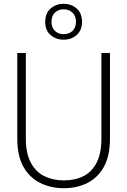

<svg xmlns="http://www.w3.org/2000/svg" viewBox="-20 -979 670 1011"><path d="M316 12Q248 12 192 -15.5Q136 -43 103.5 -100.5Q71 -158 71 -249V-700H116V-250Q116 -172 142 -123Q168 -74 213.5 -51.5Q259 -29 316 -29Q375 -29 419.5 -51.5Q464 -74 489 -123Q514 -172 514 -250V-700H559V-249Q559 -158 527 -100.5Q495 -43 440 -15.5Q385 12 316 12ZM315 -770Q275 -770 246.5 -794.5Q218 -819 218 -864Q218 -909 246.5 -934Q275 -959 315 -959Q356 -959 384 -934Q412 -909 412 -864Q412 -820 384 -795Q356 -770 315 -770ZM315 -799Q344 -799 362 -816.5Q380 -834 380 -864Q380 -895 361.5 -912.5Q343 -930 315 -930Q287 -930 269 -912.5Q251 -895 251 -864Q251 -834 269 -816.5Q287 -799 315 -799Z"/></svg>

Font: DM Sans 10pt ExtraLight
Style: Regular
Weight: 250
Version: Version 4.004;gftools[0.9.30]